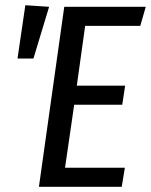

<svg xmlns="http://www.w3.org/2000/svg" viewBox="-20 -715 578 735"><path d="M517 -616H306L274 -387H459L448 -314H264L229 -73H458L446 0H129L226 -689H538ZM168 -689 108 -491H47L77 -695Z"/></svg>

Font: Fira Sans Compressed
Style: Italic
Weight: 400
Width: 1
Italic angle: -8°
Designer: bBox Type GmbH & Carrois Corporate GbR & Edenspiekermann AG
Foundry: bBox Type GmbH & Carrois Corporate GbR & Edenspiekermann AG
Version: Version 4.301